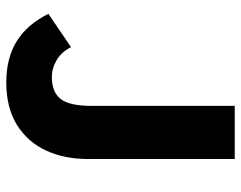

<svg xmlns="http://www.w3.org/2000/svg" viewBox="-98 -656 767 611"><g transform="rotate(90 285.5 -350.5)"><path d="M24 -121 130 -193Q145 -163 171 -147.5Q197 -132 225 -132Q273 -132 295 -160Q317 -188 317 -260V-714H486V-246Q486 -172 459 -113.5Q432 -55 377.5 -21Q323 13 242 13Q165 13 111.5 -20Q58 -53 24 -121Z"/></g></svg>

Font: Nebula Sans Bold
Style: Regular
Weight: 700
Designer: Paul D. Hunt for Adobe (as Source Sans)
Foundry: Nebula Entertainment & Broadcasting LLC
Version: Version 1.010